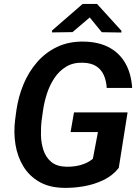

<svg xmlns="http://www.w3.org/2000/svg" viewBox="-20 -929 701 959"><path d="M617.2 -367.7 573.2 -90.3Q542.5 -51.3 496.1 -29.3Q449.7 -7.3 398.4 1.5Q347.2 10.3 299.8 9.3Q227.5 8.3 177.2 -20.3Q127 -48.8 97.2 -97.2Q67.4 -145.5 57.4 -206.3Q47.4 -267.1 55.7 -332L62 -378.9Q71.8 -446.8 97.7 -508.8Q123.5 -570.8 165.8 -619.1Q208 -667.5 266.4 -695.1Q324.7 -722.7 399.9 -721.2Q473.6 -719.7 525.4 -691.9Q577.1 -664.1 606.2 -613Q635.3 -562 640.1 -489.7H513.2Q510.7 -526.9 498 -554.7Q485.4 -582.5 460.4 -598.4Q435.5 -614.3 396 -615.7Q347.2 -617.7 311.8 -596.7Q276.4 -575.7 252.7 -540.5Q229 -505.4 215.1 -463.1Q201.2 -420.9 195.3 -379.9L188.5 -331.5Q183.6 -294.4 184.6 -253.9Q185.5 -213.4 197.5 -177.7Q209.5 -142.1 236.8 -119.6Q264.2 -97.2 311.5 -96.2Q335.9 -95.7 359.1 -99.4Q382.3 -103 403.6 -111.8Q424.8 -120.6 443.8 -135.7L469.2 -269.5H332.5L349.6 -367.7ZM464.8 -909.2 586.4 -775.4V-766.6L488.3 -768.1L428.2 -841.8L342.3 -768.6L240.2 -767.1L239.7 -776.4L392.6 -909.2Z"/></svg>

Font: Roboto SemiBold
Style: Italic
Weight: 600
Designer: Christian Robertson
Foundry: Google
Version: Version 3.009; 2024